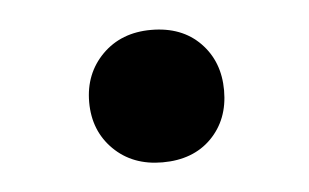

<svg xmlns="http://www.w3.org/2000/svg" viewBox="-28 -390 362 225"><g transform="rotate(-5 153.0 -277.0)"><path d="M155.8 -355Q191.9 -355 213.4 -333Q234.9 -311 234.9 -276.9Q234.9 -242.7 213.4 -220.9Q191.9 -199.2 155.8 -199.2Q120.6 -199.2 98.4 -221.2Q76.2 -243.2 76.2 -276.9Q76.2 -310.5 98.4 -332.8Q120.6 -355 155.8 -355Z"/></g></svg>

Font: Hubot Sans
Style: Italic
Weight: 400
Italic angle: -10°
Designer: Deni Anggara
Foundry: GitHub
Version: Version 1.001;gftools[0.9.31]